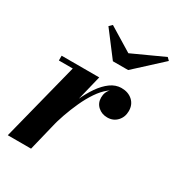

<svg xmlns="http://www.w3.org/2000/svg" viewBox="-171 -817 847 922"><g transform="rotate(30 252.0 -355.5)"><path d="M12 0 122 -433.5H45V-460H253.5L141 0ZM159 -139Q168.5 -181 183 -227Q197.5 -273 216.8 -316Q236 -359 260 -393.8Q284 -428.5 312.2 -449Q340.5 -469.5 372.5 -469.5Q410 -469.5 433.8 -448Q457.5 -426.5 457.5 -391Q457.5 -357.5 436.5 -335Q415.5 -312.5 382.5 -312.5Q352 -312.5 330.8 -331.5Q309.5 -350.5 309.5 -381Q309.5 -412.5 330.2 -432.2Q351 -452 384 -452Q416 -452 436.2 -436.5Q456.5 -421 456.5 -391L430 -391.5Q430 -416 414.5 -430Q399 -444 372 -444Q344 -444 318.8 -424Q293.5 -404 271 -370.8Q248.5 -337.5 230 -297Q211.5 -256.5 197.2 -215.5Q183 -174.5 174.5 -139ZM271.5 -560 168.5 -695.5 184.5 -711 316.5 -630.5 489.5 -709.5 503.5 -695.5 356 -560Z"/></g></svg>

Font: Bodoni Moda 9pt
Style: Bold Italic
Weight: 700
Italic angle: -13°
Designer: Owen Earl
Foundry: indestructible type
Version: Version 2.004